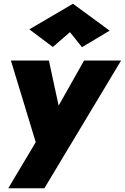

<svg xmlns="http://www.w3.org/2000/svg" viewBox="-20 -782 664 1021"><path d="M624 -460H427L216 -86L321 -85L240 -460H38L170 -26L24 219H216ZM352 -611 416 -531 563 -619 368 -762 136 -626 261 -532Z"/></svg>

Font: Jost Black
Style: Italic
Weight: 900
Italic angle: -5°
Version: Version 3.710